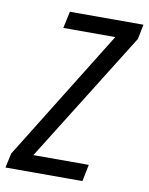

<svg xmlns="http://www.w3.org/2000/svg" viewBox="-114 -774 645 833"><g transform="rotate(10 209.0 -357.0)"><path d="M-32 0H307L322 -74H78L437 -649L450 -714H126L110 -640H339L-18 -64Z"/></g></svg>

Font: Noto Sans Condensed
Style: Italic
Weight: 400
Width: 3
Italic angle: -12°
Designer: Monotype Design Team
Foundry: Monotype Imaging Inc.
Version: Version 2.013